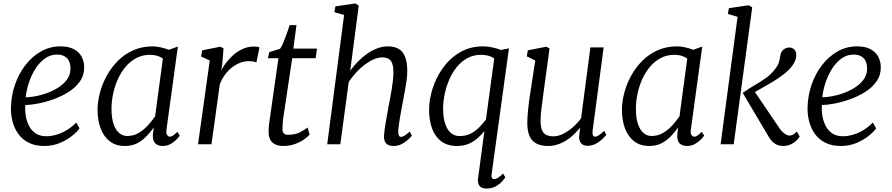

<svg xmlns="http://www.w3.org/2000/svg" viewBox="-20 -837 5178 1114"><path d="M441.5 -92Q427.5 -72.5 397.8 -48.5Q368 -24.5 326.8 -7.2Q285.5 10 237 10Q184 10 146.5 -9Q109 -28 86 -60.2Q63 -92.5 52.8 -132.2Q42.5 -172 43.5 -213Q45 -283 67.2 -346.8Q89.5 -410.5 128.2 -460.2Q167 -510 218.5 -539Q270 -568 330.5 -568Q377.5 -568 408 -552Q438.5 -536 453.5 -508.2Q468.5 -480.5 468.5 -446Q468.5 -399.5 443.2 -364Q418 -328.5 377.2 -303Q336.5 -277.5 290 -261Q243.5 -244.5 200 -236.2Q156.5 -228 127 -227.5Q124.5 -198.5 129.2 -167Q134 -135.5 147.8 -108Q161.5 -80.5 186.2 -63.5Q211 -46.5 248.5 -46.5Q276 -46.5 305.8 -55Q335.5 -63.5 365.5 -81Q395.5 -98.5 422.5 -126ZM312 -520.5Q271.5 -520.5 239.2 -496.8Q207 -473 183.8 -435.2Q160.5 -397.5 146.8 -354.5Q133 -311.5 129 -272.5Q169 -273.5 214.2 -285Q259.5 -296.5 299.2 -317.8Q339 -339 364 -369.2Q389 -399.5 389 -438.5Q389 -479.5 368.2 -500Q347.5 -520.5 312 -520.5Z M946 -86Q942.5 -61.5 950 -52.8Q957.5 -44 965 -44Q975 -44 985 -51.2Q995 -58.5 1009 -72L1023 -50Q1019.5 -44 1006 -29.5Q992.5 -15 971.2 -2.5Q950 10 924 10Q897 10 881 -5Q865 -20 867 -56L872 -97Q853.5 -72 830.5 -47.2Q807.5 -22.5 776.8 -6.2Q746 10 705 10Q652 10 616.8 -17.2Q581.5 -44.5 563.8 -92Q546 -139.5 546 -200Q546 -246 559.2 -297Q572.5 -348 598.5 -396Q624.5 -444 663 -483Q701.5 -522 752.5 -545Q803.5 -568 866.5 -568Q887 -568 913 -562.2Q939 -556.5 960 -548L1012 -567ZM925 -497Q909.5 -508.5 890.5 -513.8Q871.5 -519 850.5 -519Q807.5 -519 772.2 -500.8Q737 -482.5 710 -451Q683 -419.5 664.5 -379Q646 -338.5 636.5 -293.8Q627 -249 627 -205Q627 -153 638.8 -118Q650.5 -83 671 -65.5Q691.5 -48 718 -48Q756.5 -48 787.2 -67.2Q818 -86.5 841.2 -113Q864.5 -139.5 880 -162Z M1264 -427Q1272.5 -447 1290.2 -471Q1308 -495 1332.8 -517Q1357.5 -539 1388.2 -553Q1419 -567 1453.5 -567Q1461 -567 1470.8 -566Q1480.5 -565 1485.5 -561L1467.5 -474.5Q1461 -478.5 1449.5 -480.2Q1438 -482 1421 -482Q1399.5 -482 1376.2 -473.8Q1353 -465.5 1330.2 -449Q1307.5 -432.5 1288.2 -407.5Q1269 -382.5 1255.5 -349L1207 0H1129L1197 -486L1146.5 -509.5L1153.5 -545L1258.5 -566L1277 -556.5L1270 -468.5Z M1626 -169.5Q1623.5 -152.5 1622 -139.5Q1620.5 -126.5 1619.8 -114.2Q1619 -102 1619 -86.5Q1619 -72 1626.8 -63.5Q1634.5 -55 1650 -55Q1693.5 -55 1722 -70.2Q1750.5 -85.5 1764.5 -97L1776.5 -56Q1766 -43.5 1744 -28Q1722 -12.5 1691 -1.2Q1660 10 1621.5 10Q1583.5 10 1561 -9.8Q1538.5 -29.5 1538.5 -72.5Q1538.5 -79 1538.8 -86.5Q1539 -94 1539.8 -102.5Q1540.5 -111 1541.5 -119.8Q1542.5 -128.5 1544 -137.5L1595.5 -499.5H1534.5L1542.5 -534.5L1605 -554Q1614 -565.5 1624.2 -590.2Q1634.5 -615 1644.2 -642.8Q1654 -670.5 1660.5 -691H1700L1682 -555H1819L1811.5 -499.5H1675.5Z M2012 -426.5Q2032 -454.5 2057 -480Q2082 -505.5 2110.2 -525.2Q2138.5 -545 2169 -556.5Q2199.5 -568 2231 -568Q2266 -568 2291 -554.5Q2316 -541 2329.5 -509.2Q2343 -477.5 2343 -423Q2343 -399.5 2338.8 -368.8Q2334.5 -338 2328.5 -306Q2322.5 -274 2317.5 -247Q2314 -228.5 2310 -206.8Q2306 -185 2302 -162.5Q2298 -140 2295 -118.5Q2292 -97 2290.5 -78.5Q2290 -61.5 2293.8 -52.2Q2297.5 -43 2305 -43Q2316.5 -43 2328 -50.5Q2339.5 -58 2357.5 -73.5L2369.5 -50.5Q2366 -44.5 2351.2 -30Q2336.5 -15.5 2313.8 -2.8Q2291 10 2263 10Q2245 10 2232.5 4Q2220 -2 2213.8 -14.8Q2207.5 -27.5 2208 -48.5Q2209 -65.5 2211.8 -87Q2214.5 -108.5 2218.8 -132Q2223 -155.5 2227.2 -178.8Q2231.5 -202 2235 -222.5Q2239 -244 2243.8 -268.5Q2248.5 -293 2252.8 -319Q2257 -345 2259.8 -370.2Q2262.5 -395.5 2262.5 -418Q2262.5 -451.5 2255.2 -470Q2248 -488.5 2233.8 -496.2Q2219.5 -504 2197.5 -504Q2174.5 -504 2148.5 -492.8Q2122.5 -481.5 2096.2 -461.8Q2070 -442 2046.2 -416.2Q2022.5 -390.5 2003.5 -362L1954.5 0H1878.5L1976.5 -750L1920 -766.5L1926 -800L2041 -817L2061.5 -805Z M2832 176.5Q2830.5 190 2834.5 196Q2838.5 202 2848.5 202Q2857 202 2871 193.2Q2885 184.5 2899 169.5L2912 192.5Q2908.5 198 2895 213.8Q2881.5 229.5 2858.2 243.2Q2835 257 2801.5 257Q2775.5 257 2762.5 242Q2749.5 227 2754 195.5L2790.5 -76.5Q2771 -52 2747.5 -32.2Q2724 -12.5 2695.8 -1.2Q2667.5 10 2632 10Q2575.5 10 2539.5 -17.5Q2503.5 -45 2486.5 -92.5Q2469.5 -140 2469.5 -200.5Q2469.5 -259 2489.8 -323Q2510 -387 2549.8 -442.8Q2589.5 -498.5 2648.2 -533.2Q2707 -568 2783.5 -568Q2808.5 -568 2837.2 -561.8Q2866 -555.5 2886 -547L2933 -556.5ZM2847.5 -497.5Q2831.5 -509 2811.8 -514Q2792 -519 2771.5 -519Q2727 -519 2691.5 -499.5Q2656 -480 2629.5 -447Q2603 -414 2585.8 -373.2Q2568.5 -332.5 2559.8 -289.2Q2551 -246 2551 -206.5Q2551 -155 2562.8 -119.5Q2574.5 -84 2596 -65.8Q2617.5 -47.5 2645.5 -47.5Q2682 -47.5 2710 -61.5Q2738 -75.5 2760 -97.8Q2782 -120 2799.5 -143.5Z M3159.5 10Q3123.5 10 3096.5 -2Q3069.5 -14 3054.5 -43Q3039.5 -72 3039.5 -123Q3039.5 -140.5 3040.8 -161.2Q3042 -182 3044.5 -205Q3047 -228 3050 -251.2Q3053 -274.5 3056.5 -296L3085.5 -486L3036.5 -510L3042.5 -545L3149.5 -566L3168.5 -556L3132.5 -292Q3130 -270.5 3127.2 -250.5Q3124.5 -230.5 3122 -211.5Q3119.5 -192.5 3118 -173.8Q3116.5 -155 3116.5 -136Q3116.5 -99 3125.8 -79.5Q3135 -60 3152 -53Q3169 -46 3191.5 -46Q3220 -46 3250 -61.8Q3280 -77.5 3306.8 -101.5Q3333.5 -125.5 3351.5 -151L3405.5 -562H3482.5L3418.5 -80Q3416 -61.5 3420 -52.8Q3424 -44 3431.5 -44Q3441.5 -44 3454.5 -52Q3467.5 -60 3485.5 -78L3497.5 -55Q3493.5 -48.5 3478 -33Q3462.5 -17.5 3439.2 -4.2Q3416 9 3388.5 9Q3361.5 9 3349 -9Q3336.5 -27 3341.5 -57Q3341.5 -58.5 3342 -62.5Q3342.5 -66.5 3343.2 -72Q3344 -77.5 3344.5 -83.2Q3345 -89 3345.5 -94L3344.5 -95Q3329 -75.5 3309.5 -56.8Q3290 -38 3266.5 -23Q3243 -8 3216.2 1Q3189.5 10 3159.5 10Z M3988.5 -86Q3985 -61.5 3992.5 -52.8Q4000 -44 4007.5 -44Q4017.5 -44 4027.5 -51.2Q4037.5 -58.5 4051.5 -72L4065.5 -50Q4062 -44 4048.5 -29.5Q4035 -15 4013.8 -2.5Q3992.5 10 3966.5 10Q3939.5 10 3923.5 -5Q3907.5 -20 3909.5 -56L3914.5 -97Q3896 -72 3873 -47.2Q3850 -22.5 3819.2 -6.2Q3788.5 10 3747.5 10Q3694.5 10 3659.2 -17.2Q3624 -44.5 3606.2 -92Q3588.5 -139.5 3588.5 -200Q3588.5 -246 3601.8 -297Q3615 -348 3641 -396Q3667 -444 3705.5 -483Q3744 -522 3795 -545Q3846 -568 3909 -568Q3929.5 -568 3955.5 -562.2Q3981.5 -556.5 4002.5 -548L4054.5 -567ZM3967.5 -497Q3952 -508.5 3933 -513.8Q3914 -519 3893 -519Q3850 -519 3814.8 -500.8Q3779.5 -482.5 3752.5 -451Q3725.5 -419.5 3707 -379Q3688.5 -338.5 3679 -293.8Q3669.5 -249 3669.5 -205Q3669.5 -153 3681.2 -118Q3693 -83 3713.5 -65.5Q3734 -48 3760.5 -48Q3799 -48 3829.8 -67.2Q3860.5 -86.5 3883.8 -113Q3907 -139.5 3922.5 -162Z M4161 0 4259.5 -739.5 4203 -756 4209 -789.5 4324 -806.5 4344.5 -794.5 4237 0ZM4521.5 10Q4505.5 10 4490.8 4.2Q4476 -1.5 4463.5 -13.2Q4451 -25 4440 -43.5L4289.5 -298Q4322.5 -322 4357.2 -341.8Q4392 -361.5 4424 -384.5Q4456 -407.5 4480 -440Q4495.5 -460.5 4500.5 -479.8Q4505.5 -499 4507.5 -515Q4510 -531 4518 -541.2Q4526 -551.5 4537.2 -556.5Q4548.5 -561.5 4559.5 -561.5Q4576.5 -561.5 4588 -550Q4599.5 -538.5 4600 -520Q4601 -507.5 4595.8 -491.2Q4590.5 -475 4578.5 -458Q4560 -431.5 4527.8 -406.5Q4495.5 -381.5 4459.8 -360.2Q4424 -339 4393.5 -322.2Q4363 -305.5 4348 -295.5V-321L4501.5 -94.5Q4514.5 -75 4530.8 -62.8Q4547 -50.5 4559.5 -50.5Q4569.5 -50.5 4579 -54.5Q4588.5 -58.5 4603 -73.5L4620 -45Q4612.5 -32 4598.5 -19.2Q4584.5 -6.5 4565.2 1.8Q4546 10 4521.5 10Z M5063.5 -92Q5049.5 -72.5 5019.8 -48.5Q4990 -24.5 4948.8 -7.2Q4907.5 10 4859 10Q4806 10 4768.5 -9Q4731 -28 4708 -60.2Q4685 -92.5 4674.8 -132.2Q4664.5 -172 4665.5 -213Q4667 -283 4689.2 -346.8Q4711.5 -410.5 4750.2 -460.2Q4789 -510 4840.5 -539Q4892 -568 4952.5 -568Q4999.5 -568 5030 -552Q5060.5 -536 5075.5 -508.2Q5090.5 -480.5 5090.5 -446Q5090.5 -399.5 5065.2 -364Q5040 -328.5 4999.2 -303Q4958.5 -277.5 4912 -261Q4865.5 -244.5 4822 -236.2Q4778.5 -228 4749 -227.5Q4746.5 -198.5 4751.2 -167Q4756 -135.5 4769.8 -108Q4783.5 -80.5 4808.2 -63.5Q4833 -46.5 4870.5 -46.5Q4898 -46.5 4927.8 -55Q4957.5 -63.5 4987.5 -81Q5017.5 -98.5 5044.5 -126ZM4934 -520.5Q4893.5 -520.5 4861.2 -496.8Q4829 -473 4805.8 -435.2Q4782.5 -397.5 4768.8 -354.5Q4755 -311.5 4751 -272.5Q4791 -273.5 4836.2 -285Q4881.5 -296.5 4921.2 -317.8Q4961 -339 4986 -369.2Q5011 -399.5 5011 -438.5Q5011 -479.5 4990.2 -500Q4969.5 -520.5 4934 -520.5Z"/></svg>

Font: Merriweather 7pt Light
Style: Italic
Weight: 300
Italic angle: -7.8°
Designer: Eben Sorkin
Foundry: Eben Sorkin
Version: Version 2.200;gftools[0.9.31]